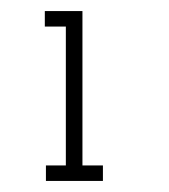

<svg xmlns="http://www.w3.org/2000/svg" viewBox="-20 -720 306 347"><path d="M166 -393V-421H129V-700H61V-672H99V-421H63V-393Z"/></svg>

Font: Josefin Slab Thin SemiBold
Style: Regular
Weight: 600
Version: Version 2.000